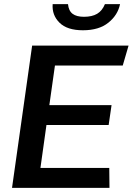

<svg xmlns="http://www.w3.org/2000/svg" viewBox="-20 -906 640 926"><path d="M38 0 135 -686H600L572 -590H245L218 -399H518L504 -303H204L175 -96H507L508 0ZM380 -760Q304 -760 267 -796.5Q230 -833 234 -886H308Q311 -854 330 -839.5Q349 -825 385 -825Q424 -825 448.5 -839.5Q473 -854 486 -886H559Q548 -833 502.5 -796.5Q457 -760 380 -760Z"/></svg>

Font: Chivo Medium Medium
Style: Italic
Weight: 500
Italic angle: -8.05°
Version: Version 2.002